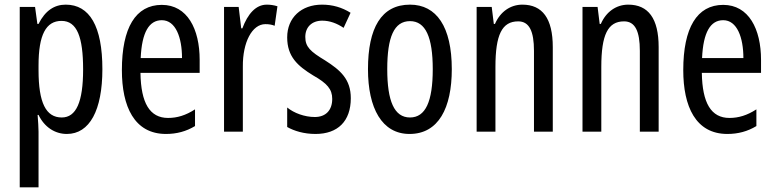

<svg xmlns="http://www.w3.org/2000/svg" viewBox="-20 -567 3338 827"><path d="M263 -547C215 -547 175 -522 146 -464H141L131 -537H65V240H146V0C146 -20 144 -44 142 -72H146C171 -20 216 10 268 10C366 10 421 -92 421 -269C421 -454 366 -547 263 -547ZM245 -477C312 -477 338 -407 338 -268C338 -127 308 -61 246 -61C178 -61 146 -124 146 -265V-285C146 -417 178 -477 245 -477Z M677 -546C564 -546 505 -447 505 -265C505 -109 558 10 695 10C741 10 782 -1 820 -24V-96C780 -70 743 -59 704 -59C625 -59 587 -123 585 -253H840V-309C840 -442 787 -546 677 -546ZM677 -480C737 -480 764 -405 764 -317H586C591 -428 622 -480 677 -480Z M1129 -547C1082 -547 1047 -507 1024 -445H1019L1008 -537H945V0H1026V-280C1025 -385 1066 -463 1123 -463C1138 -463 1151 -461 1163 -456L1175 -540C1159 -545 1144 -547 1129 -547Z M1491 -144C1491 -226 1446 -265 1380 -307C1317 -345 1295 -365 1295 -408C1295 -450 1323 -478 1368 -478C1401 -478 1432 -466 1460 -447L1490 -512C1453 -535 1413 -547 1367 -547C1278 -547 1217 -491 1217 -406C1217 -323 1262 -283 1329 -242C1389 -208 1411 -183 1411 -141C1411 -92 1383 -63 1336 -63C1292 -63 1246 -80 1217 -104V-20C1247 -3 1289 10 1339 10C1435 10 1491 -45 1491 -144Z M1926 -269C1926 -452 1860 -547 1746 -547C1622 -547 1565 -446 1565 -269C1565 -101 1625 10 1744 10C1869 10 1926 -102 1926 -269ZM1648 -269C1648 -407 1677 -476 1746 -476C1813 -476 1844 -407 1844 -269C1844 -130 1813 -61 1746 -61C1678 -61 1648 -132 1648 -269Z M2230 -547C2179 -547 2135 -517 2112 -464H2107L2098 -537H2033V0H2114V-279C2114 -417 2142 -475 2212 -475C2260 -475 2280 -432 2280 -348V0H2361V-364C2361 -488 2316 -547 2230 -547Z M2686 -547C2635 -547 2591 -517 2568 -464H2563L2554 -537H2489V0H2570V-279C2570 -417 2598 -475 2668 -475C2716 -475 2736 -432 2736 -348V0H2817V-364C2817 -488 2772 -547 2686 -547Z M3095 -546C2982 -546 2923 -447 2923 -265C2923 -109 2976 10 3113 10C3159 10 3200 -1 3238 -24V-96C3198 -70 3161 -59 3122 -59C3043 -59 3005 -123 3003 -253H3258V-309C3258 -442 3205 -546 3095 -546ZM3095 -480C3155 -480 3182 -405 3182 -317H3004C3009 -428 3040 -480 3095 -480Z"/></svg>

Font: Noto Sans UI Condensed
Style: Regular
Weight: 400
Width: 3
Designer: Monotype Design Team
Foundry: Monotype Imaging Inc.
Version: Version 1.901